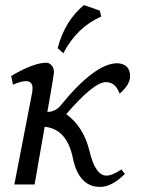

<svg xmlns="http://www.w3.org/2000/svg" viewBox="-20 -734 582 764"><path d="M378.4 9.8Q293.5 9.8 269.8 -105.5Q246.1 -220.7 157.7 -229.5L117.7 0H37.1L107.9 -365.2Q109.4 -375 109.4 -383.3Q109.4 -411.1 83 -411.1Q64 -411.1 31.7 -397L24.4 -431.6Q113.3 -484.4 165 -484.4Q175.8 -484.4 185.3 -473.9Q194.8 -463.4 194.8 -445.3Q194.8 -438 168.5 -288.6Q195.8 -288.6 217.3 -309.6Q356.9 -482.4 447.3 -482.4Q497.6 -479.5 497.6 -430.7Q497.6 -397 456.1 -361.3Q439.5 -407.2 401.4 -407.2Q353 -407.2 243.7 -279.8Q313 -229.5 336.2 -132.3Q359.4 -35.2 403.8 -35.2Q426.8 -35.2 462.9 -59.6L477.1 -42Q424.8 9.8 378.4 9.8ZM231.9 -522 209.5 -542.5Q237.8 -650.9 314 -713.9L377 -691.9L382.8 -668Q286.6 -626.5 231.9 -522Z"/></svg>

Font: Kelvinch
Style: Italic
Weight: 400
Italic angle: -10°
Designer: Paul James Miller
Foundry: High-Logic / Made with FontCreator
Version: Version 3.40;July 22, 2017;FontCreator 11.0.0.2388 64-bit